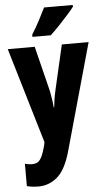

<svg xmlns="http://www.w3.org/2000/svg" viewBox="-65 -899 594 1086"><g transform="rotate(-5 232.5 -356.0)"><path d="M3 -642H156L218 -392Q230 -337 233 -292H236Q238 -313 241.5 -336Q245 -359 252 -390L310 -642H462L293 -38Q264 66 216.5 106.5Q169 147 109 147Q91 147 74.5 145Q58 143 43 139V12Q63 18 83 18Q102 18 115 10.5Q128 3 138.5 -18Q149 -39 160 -80L164 -100ZM391 -849Q378 -832 354 -805Q330 -778 303 -749.5Q276 -721 252 -699H148V-712Q173 -752 192.5 -789Q212 -826 228 -859H391Z"/></g></svg>

Font: Noto Sans Kannada UI ExtraCondensed ExtraBold
Style: Regular
Weight: 800
Width: 2
Designer: Jelle Bosma - Monotype Design Team
Foundry: Monotype Imaging Inc.
Version: Version 2.005; ttfautohint (v1.8.4.7-5d5b)